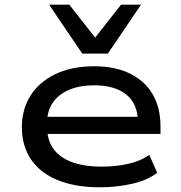

<svg xmlns="http://www.w3.org/2000/svg" viewBox="-20 -788 769 817"><path d="M404 9Q302 9 227 -21Q152 -51 112.5 -109Q73 -167 73 -247Q73 -322 109.5 -380.5Q146 -439 215.5 -472.5Q285 -506 381 -506Q470 -506 533 -475Q596 -444 629.5 -387Q663 -330 663 -249V-218H155V-291H591L567 -269Q566 -347 517 -386Q468 -425 381 -425Q321 -425 276.5 -407Q232 -389 206 -353Q180 -317 180 -263V-251Q180 -194 206 -156.5Q232 -119 284 -99Q336 -79 413 -79Q472 -79 524.5 -90.5Q577 -102 615 -129L649 -53Q608 -21 542.5 -6Q477 9 404 9ZM330 -560 189 -768H275L385 -628L495 -768H580L439 -560Z"/></svg>

Font: Nunito Sans 7pt Expanded Medium
Style: Regular
Weight: 500
Width: 7
Designer: Vernon Adams
Foundry: Vernon Adams
Version: Version 3.101;gftools[0.9.27]